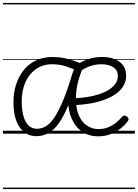

<svg xmlns="http://www.w3.org/2000/svg" viewBox="-20 -905 933 1300"><path d="M71 -214Q71 -263 82 -308Q93 -353 114.5 -391.5Q136 -430 167.5 -458.5Q199 -487 241.5 -503Q284 -519 335 -519Q378 -519 413.5 -512Q449 -505 482 -493Q515 -481 550 -466Q524 -410 509 -353Q494 -296 494 -238Q494 -167 515 -121Q536 -75 571 -53Q606 -31 646 -31Q685 -31 715 -44Q745 -57 768 -76Q791 -95 807 -115Q815 -123 823 -122.5Q831 -122 839 -116Q847 -110 849.5 -102Q852 -94 846 -86Q828 -60 798 -36Q768 -12 729.5 3Q691 18 645 18Q582 18 536 -13.5Q490 -45 465.5 -101.5Q441 -158 441 -229Q441 -280 448.5 -322Q456 -364 467.5 -399Q479 -434 491 -461L508 -424Q462 -444 422.5 -457Q383 -470 332 -470Q284 -470 246.5 -451Q209 -432 182 -398Q155 -364 141 -318Q127 -272 127 -218Q127 -162 138.5 -120Q150 -78 173 -55.5Q196 -33 231 -33Q262 -33 291 -50.5Q320 -68 348 -109.5Q376 -151 405.5 -220.5Q435 -290 466 -393L506 -382Q474 -269 442.5 -192.5Q411 -116 377.5 -69.5Q344 -23 306.5 -3Q269 17 226 17Q156 17 113.5 -43Q71 -103 71 -214ZM834 -393Q834 -354 815.5 -323Q797 -292 764 -269Q731 -246 686.5 -229.5Q642 -213 589 -204Q536 -195 478 -193V-239Q523 -241 566.5 -247.5Q610 -254 648 -266Q686 -278 715 -296Q744 -314 761 -337.5Q778 -361 778 -390Q778 -430 747 -450Q716 -470 667 -470Q628 -470 591 -457.5Q554 -445 521 -420L500 -467Q540 -492 580 -505.5Q620 -519 672 -519Q746 -519 790 -486Q834 -453 834 -393ZM0 365H893V375H0ZM0 -20H893V0H0ZM0 -505H893V-500H0ZM0 -885H893V-875H0Z"/></svg>

Font: Playwrite IT Moderna Guides
Style: Regular
Weight: 400
Designer: Veronika Burian, José Scaglione
Foundry: TypeTogether
Version: Version 1.003